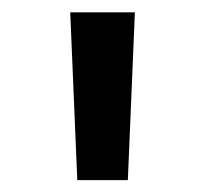

<svg xmlns="http://www.w3.org/2000/svg" viewBox="-20 -748 341 319"><path d="M108.4 -448.7 96.7 -727.5H204.1L192.4 -448.7Z"/></svg>

Font: Inter 18pt Medium
Style: Regular
Weight: 500
Designer: Rasmus Andersson
Foundry: rsms
Version: Version 4.001;git-66647c0bb